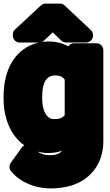

<svg xmlns="http://www.w3.org/2000/svg" viewBox="-24 -808 614 1074"><path d="M112 5C107 8 101 12 98 17L36 103C28 115 26 135 37 149C85 208 167 246 263 246C303 246 343 240 378 229C478 197 554 112 554 -18V-528C554 -544 540 -566 517 -566H389C379 -566 366 -561 358 -549C329 -565 291 -576 248 -576C210 -576 173 -568 141 -552C43 -504 -4 -397 -4 -268V-258C-4 -140 39 -47 112 5ZM185 40C204 45 225 48 247 48C275 48 299 44 323 35C312 50 292 60 256 60C226 60 204 53 185 40ZM338 -363V-164C328 -151 313 -142 283 -142C269 -142 261 -143 253 -148C230 -162 212 -198 212 -258V-268C212 -346 236 -386 284 -386C314 -386 327 -377 338 -363ZM496 -613C496 -622 492 -633 484 -640L338 -777C333 -782 322 -788 312 -788H230C221 -788 211 -783 204 -777L59 -642C52 -636 48 -626 48 -615V-607C48 -591 62 -570 85 -570H195C202 -570 214 -573 221 -580L271 -627L320 -580C326 -575 336 -570 346 -570H458C474 -570 496 -584 496 -607Z"/></svg>

Font: Asimov Print
Style: E
Weight: 500
Designer: Google
Version: Version 2.000980; 2014